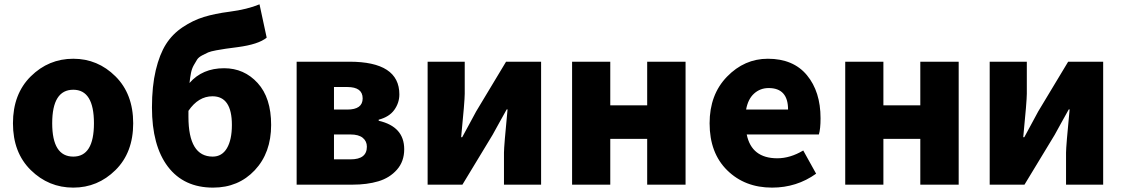

<svg xmlns="http://www.w3.org/2000/svg" viewBox="-20 -855 5199 889"><path d="M319.3 13.7Q205.1 13.7 122.6 -67.4Q40 -148.4 40 -284.2Q40 -419.9 122.6 -501.5Q205.1 -583 319.3 -583Q432.6 -583 514.6 -501.5Q596.7 -419.9 596.7 -284.2Q596.7 -148.4 514.6 -67.4Q432.6 13.7 319.3 13.7ZM319.3 -129.9Q415 -129.9 415 -284.2Q415 -439.5 319.3 -439.5Q221.7 -439.5 221.7 -284.2Q221.7 -129.9 319.3 -129.9Z M852.5 -341.8V-314.5Q852.5 -129.9 964.8 -129.9Q1007.8 -129.9 1030.8 -168.9Q1053.7 -208 1053.7 -276.4Q1053.7 -409.2 963.9 -409.2Q898.4 -409.2 852.5 -341.8ZM1181.6 -835 1214.8 -680.7Q1176.8 -649.4 1080.1 -636.7Q1043 -631.8 1025.4 -629.4Q1007.8 -627 981.4 -622.1Q955.1 -617.2 943.8 -612.3Q932.6 -607.4 916 -598.6Q899.4 -589.8 892.6 -579.1Q885.7 -568.4 877 -552.7Q868.2 -537.1 864.3 -517.1Q860.4 -497.1 857.4 -470.7Q917 -539.1 1017.6 -539.1Q1110.4 -539.1 1172.9 -470.7Q1235.4 -402.3 1235.4 -276.4Q1235.4 -147.5 1159.7 -66.9Q1084 13.7 966.8 13.7Q831.1 13.7 757.3 -83.5Q683.6 -180.7 683.6 -357.4Q683.6 -456.1 701.2 -529.8Q718.8 -603.5 748.5 -650.4Q778.3 -697.3 825.7 -729Q873 -760.7 923.8 -776.4Q974.6 -792 1043 -800.8Q1125 -811.5 1181.6 -835Z M1353.5 0V-569.3H1597.7Q1829.1 -569.3 1829.1 -418Q1829.1 -378.9 1805.7 -346.2Q1782.2 -313.5 1733.4 -300.8V-295.9Q1851.6 -268.6 1851.6 -164.1Q1851.6 -107.4 1817.9 -69.3Q1784.2 -31.2 1731.9 -15.6Q1679.7 0 1612.3 0ZM1526.4 -347.7H1587.9Q1659.2 -347.7 1659.2 -399.4Q1659.2 -452.1 1587.9 -452.1H1526.4ZM1526.4 -117.2H1603.5Q1678.7 -117.2 1678.7 -175.8Q1678.7 -201.2 1659.7 -216.8Q1640.6 -232.4 1602.5 -232.4H1526.4Z M1960 0V-569.3H2131.8V-420.9Q2131.8 -387.7 2115.2 -219.7H2120.1Q2127.9 -235.4 2151.9 -278.3Q2175.8 -321.3 2184.6 -338.9L2323.2 -569.3H2485.4V0H2313.5V-148.4Q2313.5 -177.7 2330.1 -348.6H2326.2Q2316.4 -331.1 2292.5 -288.1Q2268.6 -245.1 2260.7 -230.5L2121.1 0Z M2628.9 0V-569.3H2805.7V-367.2H2976.6V-569.3H3154.3V0H2976.6V-211.9H2805.7V0Z M3554.7 13.7Q3428.7 13.7 3347.2 -66.4Q3265.6 -146.5 3265.6 -284.2Q3265.6 -417 3346.2 -500Q3426.8 -583 3535.2 -583Q3653.3 -583 3716.3 -506.8Q3779.3 -430.7 3779.3 -307.6Q3779.3 -257.8 3771.5 -232.4H3437.5Q3460 -122.1 3579.1 -122.1Q3638.7 -122.1 3699.2 -158.2L3758.8 -50.8Q3668.9 13.7 3554.7 13.7ZM3434.6 -347.7H3628.9Q3628.9 -447.3 3539.1 -447.3Q3500 -447.3 3471.7 -421.9Q3443.4 -396.5 3434.6 -347.7Z M3893.6 0V-569.3H4070.3V-367.2H4241.2V-569.3H4418.9V0H4241.2V-211.9H4070.3V0Z M4562.5 0V-569.3H4734.4V-420.9Q4734.4 -387.7 4717.8 -219.7H4722.7Q4730.5 -235.4 4754.4 -278.3Q4778.3 -321.3 4787.1 -338.9L4925.8 -569.3H5087.9V0H4916V-148.4Q4916 -177.7 4932.6 -348.6H4928.7Q4918.9 -331.1 4895 -288.1Q4871.1 -245.1 4863.3 -230.5L4723.6 0Z"/></svg>

Font: Gen Shin Gothic Heavy
Style: Bold
Weight: 900
Designer: [Source Han Sans]
Ryoko NISHIZUKA  (kana & ideographs); Paul D. Hunt (Latin, Greek & Cyrillic); Wenlong ZHANG  (bopomofo
Version: Version 1.002.20150607